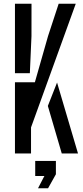

<svg xmlns="http://www.w3.org/2000/svg" viewBox="-20 -820 442 1026"><path d="M59.9 0V-380.5H166.4L236.7 -627.1L293.5 -800H384.8L145.8 -139.1V0ZM310 0 235.7 -253.9 284.9 -378.9 396.8 0ZM59.9 -428.7V-800H148.4L148.2 -626.9L139.5 -428.7ZM183.1 186.1 217.1 120.6H168.2V40H278.7V111.2L236.8 186.1Z"/></svg>

Font: Big Shoulders Stencil Text SC Thin
Style: Regular
Weight: 100
Designer: Patric King
Foundry: XO Type Co
Version: Version 2.001